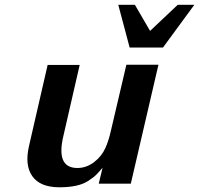

<svg xmlns="http://www.w3.org/2000/svg" viewBox="-20 -773 837 807"><path d="M796.9 -752.9 665 -573.2H524.9L477.1 -752.9H546.9L610.8 -643.1L727.1 -752.9ZM229 14.2H230Q148.9 14.2 116 -32.2Q83 -78.6 102.1 -160.2L180.2 -500H314.9L246.1 -200.2Q214.8 -66.9 305.2 -66.9Q343.3 -66.9 375.5 -91.6Q407.7 -116.2 422.9 -150.9Q436 -179.2 445.8 -222.2L511.2 -501H646L529.8 -1H395L411.1 -67.9Q407.2 -63.5 399.4 -54.7Q391.6 -45.9 389.6 -43.9Q387.7 -42 382.8 -36.9Q377.9 -31.7 374.3 -29.3Q370.6 -26.9 364.7 -22.5Q358.9 -18.1 350.1 -12.2Q309.6 14.2 229 14.2Z"/></svg>

Font: Perun
Style: Bold Italic
Weight: 700
Italic angle: -12°
Foundry: Copyright (c) Stefan Peev, Context Ltd, 2016
Version: Version 001.000